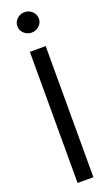

<svg xmlns="http://www.w3.org/2000/svg" viewBox="-178 -967 574 1001"><g transform="rotate(-20 108.5 -466.0)"><path d="M152.3 -727.5V0H64.5V-727.5ZM108.4 -818.4Q84 -818.4 66.4 -835Q48.8 -851.6 48.8 -875Q48.8 -898.4 66.4 -915Q84 -931.6 108.4 -931.6Q132.8 -931.6 150.4 -915Q168 -898.4 168 -875Q168 -851.6 150.4 -835Q132.8 -818.4 108.4 -818.4Z"/></g></svg>

Font: Inter Tight
Style: Regular
Weight: 400
Designer: Rasmus Andersson
Foundry: rsms
Version: Version 3.002